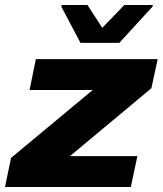

<svg xmlns="http://www.w3.org/2000/svg" viewBox="-27 -746 649 766"><path d="M-7 0 17 -116 343 -387H91L116 -510H602L577 -394L252 -123H521L495 0ZM294 -575 218 -719 219 -726H322L381 -635L469 -726H583L581 -719L449 -575Z"/></svg>

Font: Saira Expanded
Style: Bold Italic
Weight: 700
Width: 7
Italic angle: -12°
Designer: Hector Gatti with collaboration of the Omnibus-Type team
Foundry: Omnibus-Type
Version: Version 1.101